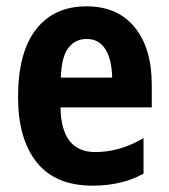

<svg xmlns="http://www.w3.org/2000/svg" viewBox="-20 -576 533 606"><path d="M253 -556Q351 -556 405 -490Q459 -424 459 -309V-237H171Q173 -96 281 -96Q358 -96 433 -140V-28Q365 10 272 10Q155 10 96 -63.5Q37 -137 37 -270Q37 -410 93.5 -483Q150 -556 253 -556ZM253 -453Q218 -453 196 -425Q174 -397 172 -331H334Q333 -387 313 -420Q293 -453 253 -453Z"/></svg>

Font: Noto Sans Gurmukhi UI Condensed
Style: Bold
Weight: 700
Width: 3
Designer: Jelle Bosma - Monotype Design Team
Foundry: Monotype Imaging Inc.
Version: Version 2.004; ttfautohint (v1.8.4.7-5d5b)